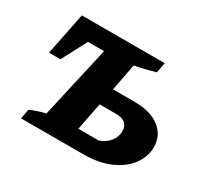

<svg xmlns="http://www.w3.org/2000/svg" viewBox="-115 -697 913 859"><g transform="rotate(30 341.0 -267.5)"><path d="M78 0 87 -50Q106 -58 126.5 -65Q147 -72 165 -75L249 -446H166L98 -317H39L83 -535H511L501 -482Q474 -475 450 -468.5Q426 -462 396 -457L369 -318H482Q564 -318 610.5 -281.5Q657 -245 657 -185Q657 -137 626.5 -94.5Q596 -52 537.5 -26Q479 0 396 0ZM323 -88H428Q461 -99 480 -123Q499 -147 499 -176Q499 -230 435 -230H351Z"/></g></svg>

Font: Piazzolla SC
Style: Bold Italic
Weight: 700
Italic angle: -11.3°
Designer: Juan Pablo del Peral
Foundry: Huerta Tipografica
Version: Version 1.330